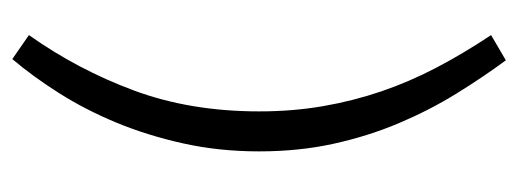

<svg xmlns="http://www.w3.org/2000/svg" viewBox="-285 -425 842 312"><g transform="rotate(90 136.0 -269.0)"><path d="M78 -670Q106 -632 132.5 -589Q159 -546 180 -496.5Q201 -447 213.5 -390.5Q226 -334 226 -269Q226 -204 213 -145.5Q200 -87 179 -36.5Q158 14 131 56.5Q104 99 76 132L37 105Q93 26 127 -65.5Q161 -157 161 -269Q161 -324 152.5 -373Q144 -422 128.5 -467.5Q113 -513 90 -557Q67 -601 37 -646Z"/></g></svg>

Font: Mukta Mahee Light
Style: Regular
Weight: 300
Designer: Shuchita Grover, Noopur Datye, Girish Dalvi, Yashodeep Gholap
Foundry: Ek Type
Version: Version 2.538;PS 1.000;hotconv 16.6.51;makeotf.lib2.5.65220;